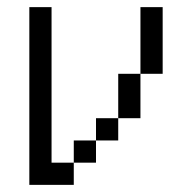

<svg xmlns="http://www.w3.org/2000/svg" viewBox="-20 -520 540 540"><path d="M62.5 -500Q62.5 -500 62.5 0H187.5V-62.5H125V-500ZM187.5 -62.5H250V-125H187.5ZM250 -125H312.5V-187.5H250ZM312.5 -187.5H375Q375 -187.5 375 -312.5H312.5Q312.5 -312.5 312.5 -187.5ZM375 -312.5H437.5V-500H375Z"/></svg>

Font: CalcUnifontExMono
Style: Regular
Weight: 500
Version: Version 15.0.06